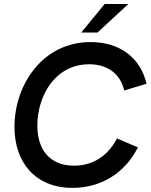

<svg xmlns="http://www.w3.org/2000/svg" viewBox="-20 -921 750 956"><path d="M341 14.5C483.5 14.5 603 -60 666.5 -187L562.5 -232C519.5 -148 445.5 -96 348.5 -96C232 -96 166 -171.5 166 -295C166 -447.5 257 -601 424 -601C514.5 -601 579 -554.5 598.5 -470.5L709.5 -504C680.5 -631 579 -711.5 431 -711.5C193 -711.5 52 -500 52 -288.5C52 -114 155 14.5 341 14.5ZM384.5 -759H465.5L619 -901H501Z"/></svg>

Font: HK Grotesk SemiBold
Style: Italic
Weight: 600
Italic angle: -16°
Designer: Alfredo Marco Pradil
Foundry: Hanken Design Co.
Version: Version 3.001;FEAKit 1.0